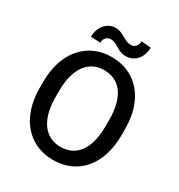

<svg xmlns="http://www.w3.org/2000/svg" viewBox="-207 -1035 1103 1182"><g transform="rotate(30 344.0 -443.5)"><path d="M635.3 -376.5C635.3 -590.3 518.1 -720.7 343.8 -720.7C172.9 -720.7 53.2 -590.3 53.2 -376.5V-334.5C53.2 -120.1 173.8 9.8 344.7 9.8C519.5 9.8 635.3 -120.1 635.3 -334.5ZM522.5 -334.5C522.5 -171.4 458 -83 344.7 -83C234.9 -83 166 -171.9 166 -334.5V-377.4C166 -539.1 234.4 -627.4 343.8 -627.4C456.5 -627.4 522.5 -539.6 522.5 -377.4ZM453.1 -895.5C453.1 -864.3 432.6 -843.3 407.2 -843.3C356 -843.3 330.1 -888.2 275.4 -888.2C214.8 -888.2 168.9 -835.4 168.9 -764.6L236.8 -761.2C236.8 -792 257.8 -812.5 282.7 -812.5C335.9 -812.5 350.1 -767.6 414.1 -767.6C475.1 -767.6 521.5 -818.4 521.5 -890.1Z"/></g></svg>

Font: Bert Sans Medium
Style: Regular
Weight: 500
Designer: Christian Robertson (Google), Cristiano Sobral
Foundry: Google, Cristiano Sobral
Version: Version 3.101